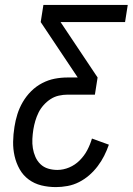

<svg xmlns="http://www.w3.org/2000/svg" viewBox="-20 -755 541 783"><path d="M208 8Q177 8 148.5 1Q120 -6 97 -23Q74 -40 60 -65Q46 -90 39.5 -118.5Q33 -147 33.5 -177Q34 -207 39 -238Q43 -264 51 -289.5Q59 -315 73 -339Q87 -363 107 -383Q127 -403 152 -416Q177 -429 203 -434Q229 -439 255 -439H297L146 -665L157 -735H501L490 -665H227L378 -439L367 -369H255Q238 -369 220 -365Q202 -361 186.5 -351Q171 -341 158 -326.5Q145 -312 137 -295.5Q129 -279 124 -262Q119 -245 116 -227Q113 -208 112 -188.5Q111 -169 114 -150.5Q117 -132 124.5 -115Q132 -98 145 -85.5Q158 -73 176 -67.5Q194 -62 214 -62Q238 -62 262 -72Q286 -82 305 -101Q324 -120 336 -143Q348 -166 355 -190L424 -165Q416 -142 405 -120Q394 -98 378.5 -77.5Q363 -57 344 -40.5Q325 -24 302.5 -12.5Q280 -1 255.5 3.5Q231 8 208 8Z"/></svg>

Font: Iosevka Fixed
Style: Italic
Weight: 400
Italic angle: -9°
Monospace: yes
Designer: Belleve Invis
Foundry: Belleve Invis
Version: Version 33.2.4